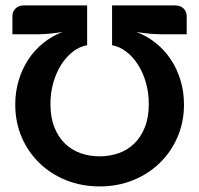

<svg xmlns="http://www.w3.org/2000/svg" viewBox="-20 -668 721 695"><path d="M340.8 6.8Q275.4 6.8 219.5 -15.6Q163.6 -38.1 122.6 -77.9Q81.5 -117.7 58.3 -171.9Q35.2 -226.1 35.2 -289.6Q35.2 -335.4 47.6 -377Q60.1 -418.5 82.5 -452.6Q105 -486.8 136.5 -512.2Q168 -537.6 206.1 -552.2Q182.6 -548.3 158.9 -546.1Q135.3 -543.9 112.3 -543.9H24.9V-608.4Q24.9 -626.5 36.4 -637.5Q47.9 -648.4 67.4 -648.4H295.4V-504.4Q268.1 -499.5 244.1 -481.2Q220.2 -462.9 201.9 -434.3Q183.6 -405.8 173.1 -369.1Q162.6 -332.5 162.6 -291.5Q162.6 -243.2 176.8 -207.5Q190.9 -171.9 215.1 -148.4Q239.3 -125 271.5 -113.5Q303.7 -102.1 340.3 -102.1Q377 -102.1 409.4 -113.5Q441.9 -125 466.1 -148.4Q490.2 -171.9 504.4 -207.5Q518.6 -243.2 518.6 -291.5Q518.6 -332.5 508.1 -369.1Q497.6 -405.8 479.2 -434.3Q460.9 -462.9 436.8 -481.2Q412.6 -499.5 385.7 -504.4V-648.4H612.8Q632.8 -648.4 644.3 -637.5Q655.8 -626.5 655.8 -608.4V-543.9H568.4Q544.9 -543.9 521.2 -546.1Q497.6 -548.3 474.1 -552.2Q512.2 -537.6 543.9 -512.2Q575.7 -486.8 598.4 -452.6Q621.1 -418.5 633.5 -377Q646 -335.4 646 -289.6Q646 -226.1 622.6 -171.9Q599.1 -117.7 558.1 -77.9Q517.1 -38.1 461.4 -15.6Q405.8 6.8 340.8 6.8Z"/></svg>

Font: Carlito
Style: Bold
Weight: 700
Designer: Lukasz Dziedzic
Foundry: tyPoland Lukasz Dziedzic
Version: Version 1.104